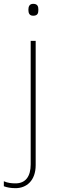

<svg xmlns="http://www.w3.org/2000/svg" viewBox="-70 -741 297 1001"><path d="M78 -690C78 -673 83 -659 103 -659C127 -659 130 -673 130 -690C130 -706 127 -721 103 -721C83 -721 78 -706 78 -690ZM11 240C68 240 116 201 116 120V-528H90V116C90 178 64 215 11 215C-9 215 -30 213 -50 204V230C-34 236 -14 240 11 240Z"/></svg>

Font: Noto Sans Thai Looped Thin
Style: Regular
Weight: 100
Designer: Sasikarn Vongin, Ben Mitchell
Foundry: The Fontpad Ltd
Version: Version 1.001